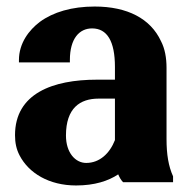

<svg xmlns="http://www.w3.org/2000/svg" viewBox="-20 -558 576 588"><path d="M26 -144C26 -121 30 -101 40 -82C68 -28 130 10 213 10C270 10 312 -4 342 -24C346 -15 350 -7 357 0H510V-18C496 -49 490 -85 490 -132V-350C490 -381 485 -409 473 -432C441 -501 370 -538 270 -538C200 -538 143 -521 102 -491C69 -466 38 -426 38 -374V-367H194V-374C194 -440 223 -471 262 -471C308 -471 332 -432 332 -353V-314H277C142 -314 26 -272 26 -144ZM182 -143C182 -227 225 -256 282 -256H332V-129C316 -88 285 -59 244 -59C211 -59 182 -90 182 -143Z"/></svg>

Font: Aerodynamic
Style: Bd
Weight: 500
Designer: Google
Version: Version 2.000980; 2014